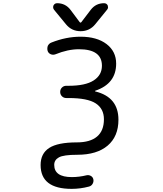

<svg xmlns="http://www.w3.org/2000/svg" viewBox="-20 -999 1040 1226"><path d="M470.7 -89.8Q555.7 -89.8 599.6 -127Q643.6 -164.1 643.6 -237.3Q643.6 -304.7 591.3 -338.9Q539.1 -373 418 -373H403.3Q386.7 -373 375.5 -384.3Q364.3 -395.5 364.3 -412.1Q364.3 -428.7 375.5 -439.9Q386.7 -451.2 403.3 -451.2H418Q525.4 -451.2 578.1 -485.4Q630.9 -519.5 630.9 -579.1Q630.9 -684.6 484.4 -684.6Q413.1 -684.6 334 -652.3Q318.4 -646.5 303.7 -652.8Q289.1 -659.2 284.2 -673.8Q282.2 -680.7 282.2 -688.5Q282.2 -697.3 285.2 -706.1Q293 -721.7 308.6 -727.5Q402.3 -764.6 494.1 -764.6Q598.6 -764.6 660.2 -717.8Q721.7 -670.9 721.7 -592.8Q721.7 -464.8 588.9 -419.9Q586.9 -418.9 586.9 -417Q586.9 -415 588.9 -415Q736.3 -378.9 736.3 -234.4Q736.3 -127.9 667.5 -69.3Q598.6 -10.7 473.6 -10.7Q385.7 -10.7 356 5.9Q326.2 22.5 326.2 53.7Q326.2 131.8 438.5 131.8Q485.4 131.8 533.2 120.1Q547.9 117.2 560.5 124.5Q573.2 131.8 576.2 146.5Q579.1 161.1 571.3 174.8Q563.5 188.5 547.9 192.4Q493.2 207 437.5 207Q239.3 207 239.3 54.7Q239.3 -18.6 293.9 -54.2Q348.6 -89.8 470.7 -89.8ZM488.3 -858.4Q494.1 -850.6 500 -858.4L559.6 -936.5Q591.8 -978.5 644.5 -978.5Q661.1 -978.5 668 -963.9Q669.9 -958 669.9 -952.1Q669.9 -944.3 664.1 -937.5L587.9 -843.8Q551.8 -799.8 494.6 -799.8Q437.5 -799.8 401.4 -843.8L325.2 -936.5Q319.3 -944.3 319.3 -952.1Q319.3 -958 321.3 -963.9Q329.1 -978.5 344.7 -978.5Q398.4 -978.5 430.7 -935.5Z"/></svg>

Font: Rounded-X Mgen+ 1m regular
Style: Regular
Weight: 400
Designer: [Source Han Sans]
Ryoko NISHIZUKA  (kana & ideographs); Paul D. Hunt (Latin, Greek & Cyrillic); Wenlong ZHANG  (bopomofo
Version: Version 1.059.20150602